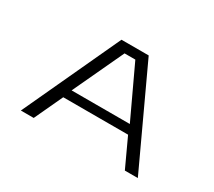

<svg xmlns="http://www.w3.org/2000/svg" viewBox="-130 -952 1345 1204"><g transform="rotate(30 543.0 -350.0)"><path d="M966 0H872L777 -205H307.5L212 0H119L443.5 -700H640.5ZM503 -635.5 331.5 -268.5H753L581 -635.5Z"/></g></svg>

Font: Trispace Expanded Light
Style: Regular
Weight: 300
Width: 7
Designer: Tyler Finck
Foundry: Etcetera Type Company
Version: Version 1.210; ttfautohint (v1.8.3)